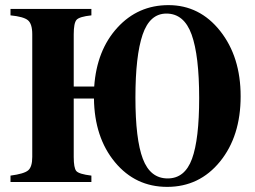

<svg xmlns="http://www.w3.org/2000/svg" viewBox="-20 -711 995 750"><path d="M268 -373H348Q358 -515 438.5 -603Q519 -691 638 -691Q760 -691 840 -590Q920 -489 920 -335Q920 -179 839.5 -80Q759 19 633 19Q509 19 429 -77.5Q349 -174 347 -326H268V-98Q268 -55 278 -43Q288 -31 337 -25V0H21V-25Q74 -32 90 -45.5Q106 -59 106 -98V-577Q106 -618 89 -632Q72 -646 21 -651V-676H337V-651Q290 -646 279 -633.5Q268 -621 268 -577ZM630 -658Q565 -658 537 -575.5Q509 -493 509 -330Q509 -167 538 -90.5Q567 -14 635 -14Q702 -14 730 -90.5Q758 -167 758 -328Q758 -494 728.5 -576Q699 -658 630 -658Z"/></svg>

Font: STIX
Style: Bold
Weight: 700
Designer: MicroPress Inc., with final additions and corrections provided by Coen Hoffman, Elsevier (retired)
Version: Version 1.1.1